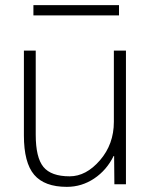

<svg xmlns="http://www.w3.org/2000/svg" viewBox="-20 -717 588 747"><path d="M110 -657V-697H443V-657ZM119 -520V-193Q119 -104 149 -67.5Q179 -31 251 -31Q315 -31 369 -93.5Q423 -156 423 -243V-520H470V0H425L424 -110H422Q395 -55 346.5 -22.5Q298 10 240 10Q153 10 113 -37Q73 -84 73 -190V-520Z"/></svg>

Font: M PLUS 1p Light
Style: Regular
Weight: 300
Version: Version 1.061